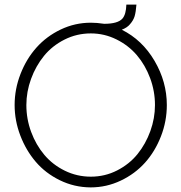

<svg xmlns="http://www.w3.org/2000/svg" viewBox="-20 -814 793 839"><path d="M512.2 -684.1Q601.6 -639.6 655.3 -548.1Q709 -456.5 709 -355Q709 -284.2 683.3 -218.3Q657.7 -152.3 613.8 -103.3Q569.8 -54.2 507.6 -24.7Q445.3 4.9 376 4.9Q304.2 4.4 241.5 -26.4Q178.7 -57.1 136 -107.2Q93.3 -157.2 68.6 -222.2Q43.9 -287.1 43.9 -355Q43.9 -424.8 69.6 -490.7Q95.2 -556.6 139.2 -606Q183.1 -655.3 245.4 -685.1Q307.6 -714.8 377 -714.8Q403.3 -714.8 435.1 -710Q495.1 -710 515.1 -732.9Q530.8 -751 532.2 -793.9H576.2Q573.7 -761.7 568.4 -743.4Q563 -725.1 547.9 -708Q536.1 -693.4 512.2 -684.1ZM377 -42Q438.5 -42 491.9 -69.3Q545.4 -96.7 581.1 -140.9Q616.7 -185.1 637 -241.2Q657.2 -297.4 657.2 -355Q657.2 -415.5 636 -472.7Q614.7 -529.8 578.1 -572.8Q541.5 -615.7 488.8 -641.8Q436 -668 377 -668Q315.4 -668 261.7 -640.9Q208 -613.8 172.1 -569.6Q136.2 -525.4 115.7 -469.2Q95.2 -413.1 95.2 -355Q95.2 -293.9 116.2 -237.3Q137.2 -180.7 173.6 -137.5Q210 -94.2 263.2 -68.1Q316.4 -42 377 -42Z"/></svg>

Font: Rawline Light
Style: Regular
Weight: 300
Designer: Matt McInerney, Pablo Impallari, Rodrigo Fuenzalida
Foundry: Matt McInerney, Pablo Impallari, Rodrigo Fuenzalida
Version: Version 4.020;PS 004.020;hotconv 1.0.88;makeotf.lib2.5.64775